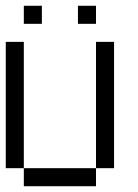

<svg xmlns="http://www.w3.org/2000/svg" viewBox="-20 -645 478 665"><path d="M62.5 -562.5V-625H125V-562.5ZM250 -562.5V-625H312.5V-562.5ZM0 -437.5V-500H62.5V-437.5ZM0 -375V-437.5H62.5V-375ZM0 -312.5V-375H62.5V-312.5ZM0 -250V-312.5H62.5V-250ZM0 -187.5V-250H62.5V-187.5ZM0 -125V-187.5H62.5V-125ZM0 -62.5V-125H62.5V-62.5ZM62.5 0V-62.5H125V0ZM125 0V-62.5H187.5V0ZM187.5 0V-62.5H250V0ZM250 0V-62.5H312.5V0ZM312.5 -62.5V-125H375V-62.5ZM312.5 -125V-187.5H375V-125ZM312.5 -187.5V-250H375V-187.5ZM312.5 -250V-312.5H375V-250ZM312.5 -312.5V-375H375V-312.5ZM312.5 -375V-437.5H375V-375ZM312.5 -437.5V-500H375V-437.5Z"/></svg>

Font: AprilSans
Style: Regular
Weight: 400
Designer: typesprite
Version: Version 1.001;PS 001.001;hotconv 1.0.88;makeotf.lib2.5.64775